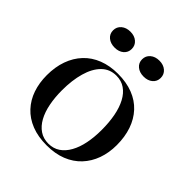

<svg xmlns="http://www.w3.org/2000/svg" viewBox="-198 -854 1006 1006"><g transform="rotate(45 305.0 -351.0)"><path d="M304.7 -515Q367.1 -515 415.6 -496.1Q464.1 -477.3 497.1 -441.6Q530.1 -406 547.2 -356.4Q564.2 -306.8 564.2 -246Q564.2 -189.3 547.1 -141.7Q530 -94.1 497 -58.8Q463.9 -23.5 415.7 -4.2Q367.5 15 304.7 15Q241.1 15 192.5 -4.2Q143.8 -23.5 111 -58.8Q78.2 -94.1 61.8 -141.7Q45.5 -189.3 45.5 -246Q45.5 -306.8 63.1 -356.4Q80.8 -406 114.3 -441.6Q147.7 -477.3 196 -496.1Q244.2 -515 304.7 -515ZM305.3 -502.2Q256.4 -502.2 223.4 -469.1Q190.5 -436.1 174.1 -378.2Q157.6 -320.4 157.6 -246Q157.6 -193.2 166.5 -147.9Q175.3 -102.6 193.8 -68.9Q212.3 -35.2 240 -16.5Q267.6 2.2 304.7 2.2Q341.5 2.2 369 -16.3Q396.4 -34.7 415.1 -68.5Q433.9 -102.2 442.9 -147.5Q452 -192.8 452 -246Q452 -301.7 443.2 -348.4Q434.3 -395.2 416 -429.7Q397.7 -464.3 370 -483.2Q342.4 -502.2 305.3 -502.2ZM409.5 -717.1Q439.7 -717.1 458.9 -700.5Q478.1 -684 478.1 -657.6Q478.1 -631.6 458.9 -615.3Q439.7 -599.1 409.5 -599.1Q378.6 -599.1 359.2 -615.3Q339.7 -631.6 339.7 -657.6Q339.7 -684 359.2 -700.5Q378.6 -717.1 409.5 -717.1ZM194.7 -717.1Q225 -717.1 244.2 -700.5Q263.4 -684 263.4 -657.6Q263.4 -631.6 244.2 -615.3Q225 -599.1 194.7 -599.1Q163.9 -599.1 144.4 -615.3Q124.9 -631.6 124.9 -657.6Q124.9 -684 144.4 -700.5Q163.9 -717.1 194.7 -717.1Z"/></g></svg>

Font: Kalnia Thin
Style: Regular
Weight: 100
Version: Version 1.105